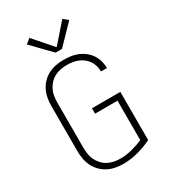

<svg xmlns="http://www.w3.org/2000/svg" viewBox="-231 -1081 1063 1201"><g transform="rotate(-30 300.0 -480.5)"><path d="M296 8Q268 8 240 2.5Q212 -3 187 -16Q162 -29 142 -49.5Q122 -70 109.5 -95.5Q97 -121 92 -149Q87 -177 87 -205V-530Q87 -559 92 -587Q97 -615 109.5 -640.5Q122 -666 142 -686.5Q162 -707 187.5 -720Q213 -733 241 -738Q269 -743 297 -743Q323 -743 349 -739.5Q375 -736 399 -726Q423 -716 443.5 -700Q464 -684 478.5 -662Q493 -640 500 -615Q507 -590 507 -564Q507 -563 507 -563Q507 -563 507 -563H464Q464 -563 464 -563Q464 -563 464 -564Q464 -584 458.5 -604Q453 -624 441.5 -641Q430 -658 413.5 -671Q397 -684 378 -691.5Q359 -699 338.5 -702Q318 -705 297 -705Q274 -705 251.5 -700.5Q229 -696 208.5 -685Q188 -674 172.5 -657Q157 -640 147 -619.5Q137 -599 133.5 -576Q130 -553 130 -530V-205Q130 -182 133.5 -159Q137 -136 147 -115.5Q157 -95 172.5 -78Q188 -61 208.5 -50Q229 -39 251.5 -34.5Q274 -30 297 -30Q340 -30 381.5 -41Q423 -52 462 -68V-353H300V-392H505V-44Q456 -20 403 -6Q350 8 296 8ZM277 -807 147 -941 181 -969 300 -833 419 -969 453 -941 323 -807Z"/></g></svg>

Font: Iosevka SS04 XLt Ex
Style: Regular
Weight: 200
Width: 7
Monospace: yes
Designer: Belleve Invis
Foundry: Belleve Invis
Version: Version 19.0.0; ttfautohint (v1.8.4)